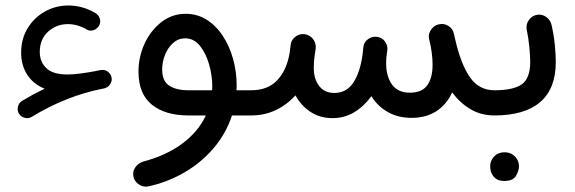

<svg xmlns="http://www.w3.org/2000/svg" viewBox="-20 -397 2096 700"><path d="M49.3 17.6Q42 5.9 45.4 -8.1Q48.8 -22 60.5 -29.3Q101.1 -53.7 142.6 -73.7Q100.6 -90.8 78.9 -125.2Q57.1 -159.7 57.1 -204.6Q57.1 -255.4 80.8 -294.2Q104.5 -333 143.8 -355Q183.1 -377 229.5 -377Q252.9 -377 276.9 -370.8Q300.8 -364.7 324.2 -351.6Q337.4 -344.7 342.8 -332Q348.1 -319.3 342.8 -307.1Q336.9 -293.5 323.2 -287.8Q309.6 -282.2 297.9 -288.6Q263.2 -309.1 227.5 -309.1Q185.5 -309.1 155.3 -281.5Q125 -253.9 125 -207.5Q125 -171.9 148.7 -148.7Q172.4 -125.5 226.1 -125.5Q245.1 -125.5 270.5 -128.7Q295.9 -131.8 322.3 -136.7Q334.5 -139.2 346.7 -141.6Q350.6 -142.1 354 -142.1Q354 -142.1 354.5 -142.1Q354.5 -142.1 354.5 -142.1Q368.7 -142.1 378.9 -130.4Q385.3 -123 386.7 -114.3Q389.2 -102.1 382.3 -91.1Q375.5 -80.1 364.3 -76.2Q364.3 -76.2 363.8 -75.7Q363.8 -75.7 363.3 -75.7Q360.4 -74.7 357.4 -74.2Q356 -73.7 354.5 -73.7Q219.7 -46.9 96.2 28.8Q84.5 36.1 70.6 32.7Q56.6 29.3 49.3 17.6Z M667 23.9Q582.5 23.9 533.7 -15.4Q484.9 -54.7 484.9 -135.7Q484.9 -189.9 507.3 -238.3Q529.8 -286.6 568.8 -316.7Q607.9 -346.7 656.7 -346.7Q699.7 -346.7 734.1 -324.7Q768.6 -302.7 792.7 -265.6Q816.9 -228.5 829.8 -181.9Q842.8 -135.3 842.8 -85.9Q842.8 -76.7 842.3 -67.9H895.5Q914.6 -67.9 928 -54.4Q941.4 -41 941.4 -22Q941.4 -2.9 928 10.5Q914.6 23.9 895.5 23.9H825.7Q803.7 90.8 758.5 143.6Q713.4 196.3 651.9 231.9Q590.3 267.6 520 282.7Q502 286.1 485.8 275.1Q469.7 264.2 466.3 246.1Q462.9 227.5 473.9 212.2Q484.9 196.8 502.9 191.9Q585.9 169.9 644.3 126.7Q702.6 83.5 730.5 23.9ZM666.5 -67.9H753.4Q753.9 -75.2 753.9 -83Q753.9 -120.6 742.7 -160.9Q731.4 -201.2 709.5 -229.2Q687.5 -257.3 654.8 -257.3Q630.4 -257.3 611.3 -240.5Q592.3 -223.6 581.8 -197.5Q571.3 -171.4 571.3 -143.6Q571.3 -101.1 597.2 -84.5Q623 -67.9 666.5 -67.9Z M849.6 -22Q849.6 -41 863 -54.4Q876.5 -67.9 895.5 -67.9Q956.1 -67.9 990.5 -104.2Q1024.9 -140.6 1035.6 -202.1Q1036.6 -213.4 1039.1 -229V-230.5Q1039.6 -234.4 1040.5 -238.3Q1043.9 -252.4 1055.2 -261.7Q1066.4 -271 1080.1 -272.5Q1084.5 -272.9 1088.9 -272.5Q1096.2 -272 1102.5 -269Q1116.7 -263.2 1124.8 -249.5Q1132.8 -235.8 1130.9 -219.7L1130.4 -215.8Q1128.9 -204.6 1127 -193.4Q1125 -178.7 1124.5 -169.2Q1124 -159.7 1124 -149.9Q1124 -108.9 1143.6 -83.5Q1163.1 -58.1 1198.7 -58.1Q1242.7 -58.1 1267.6 -95Q1292.5 -131.8 1301.8 -197.3Q1302.7 -209.5 1304.7 -225.6Q1307.1 -243.7 1322 -254.4Q1336.9 -265.1 1354.5 -262.7Q1377 -259.3 1387.2 -239.7Q1393.6 -228 1392.1 -214.8Q1390.6 -201.2 1388.7 -187.5Q1387.7 -176.8 1387.7 -167.5Q1387.7 -119.1 1408.9 -89.1Q1430.2 -59.1 1474.6 -59.1Q1518.1 -59.1 1537.6 -85.9Q1557.1 -112.8 1557.1 -160.6Q1557.1 -203.6 1544.9 -252.9Q1539.6 -273.9 1553.7 -291.5Q1563.5 -304.2 1579.1 -308.1Q1597.7 -313 1614.5 -302.7Q1631.3 -292.5 1634.8 -273.9Q1635.3 -271 1636.2 -268.1Q1637.7 -261.2 1639.2 -254.9Q1660.2 -162.6 1693.4 -115.2Q1726.6 -67.9 1782.2 -67.9H1782.7Q1801.8 -67.9 1815.2 -54.4Q1828.6 -41 1828.6 -22Q1828.6 -2.9 1815.2 10.5Q1801.8 23.9 1782.7 23.9H1782.2Q1734.4 23.9 1696 1.5Q1657.7 -21 1628.4 -60.1Q1608.9 -16.6 1571.3 8.1Q1533.7 32.7 1480.5 32.7Q1431.6 32.7 1394.3 11.7Q1356.9 -9.3 1334 -46.4Q1307.6 -9.8 1271.7 12Q1235.8 33.7 1191.9 33.7Q1147 33.7 1112.3 11Q1077.6 -11.7 1057.1 -49.3Q1026.9 -15.6 985.8 4.2Q944.8 23.9 895.5 23.9Q876.5 23.9 863 10.5Q849.6 -2.9 849.6 -22Z M1736.8 -22Q1736.8 -41 1750.2 -54.4Q1763.7 -67.9 1782.7 -67.9Q1851.6 -67.9 1882.3 -89.6Q1913.1 -111.3 1913.1 -171.4Q1913.1 -191.9 1909.9 -225.6Q1906.7 -259.3 1899.9 -291Q1897.5 -309.6 1908.9 -325Q1920.4 -340.3 1939 -343.3Q1957.5 -345.7 1972.7 -334.2Q1987.8 -322.8 1991.2 -304.2Q1999.5 -268.1 2002.9 -232.2Q2006.3 -196.3 2006.3 -170.9Q2006.3 -73.7 1949.5 -24.9Q1892.6 23.9 1782.7 23.9Q1763.7 23.9 1750.2 10.5Q1736.8 -2.9 1736.8 -22ZM1767.1 208.5Q1767.1 189 1781.5 173.6Q1795.9 158.2 1818.8 158.2Q1835 158.2 1846.2 164.8Q1857.4 171.4 1863.8 181.6Q1872.1 193.8 1872.1 209Q1872.1 225.1 1861.3 243.9Q1850.6 262.7 1818.8 262.7Q1797.9 262.7 1786.6 253.4Q1775.4 244.1 1771 231.9Q1767.1 221.7 1767.1 208.5Z"/></svg>

Font: Mikhak-DS2-FD Medium
Style: Regular
Weight: 500
Designer: Amin Abedi
Version: Version 3.4